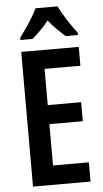

<svg xmlns="http://www.w3.org/2000/svg" viewBox="-62 -975 546 1014"><g transform="rotate(-5 211.5 -468.5)"><path d="M376 0H71V-714H376V-614H186V-422H363V-321H186V-102H376ZM283 -937Q299 -904 324.5 -864Q350 -824 377 -789V-777H312Q293 -794 269 -817Q245 -840 224 -867Q202 -839 178 -815.5Q154 -792 137 -777H72V-789Q88 -810 106.5 -837Q125 -864 141 -890.5Q157 -917 166 -937Z"/></g></svg>

Font: Noto Sans Malayalam ExtraCondensed SemiBold
Style: Regular
Weight: 600
Width: 2
Designer: Jelle Bosma - Monotype Design Team
Foundry: Monotype Imaging Inc.
Version: Version 2.104; ttfautohint (v1.8.4.7-5d5b)